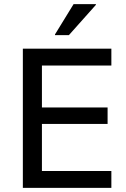

<svg xmlns="http://www.w3.org/2000/svg" viewBox="-20 -911 610 931"><path d="M520 0H90.8V-675H520V-593.3H183.3V-390H501.7V-310H183.3V-81.7H520ZM246.7 -740.8V-744.2L336.7 -890.8H445V-887.5L314.2 -740.8Z"/></svg>

Font: Funnel Sans
Style: Regular
Weight: 400
Designer: NORD ID, Kristian Moeller
Foundry: Dicotype
Version: Version 1.000